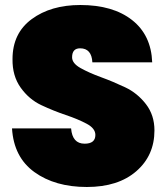

<svg xmlns="http://www.w3.org/2000/svg" viewBox="-20 -740 665 767"><path d="M597 -219Q597 -119 524.5 -56Q452 7 327 7Q200 7 117.5 -52.5Q35 -112 28 -227H264Q269 -166 318 -166Q361 -166 361 -201Q361 -227 326.5 -245.5Q292 -264 243 -280.5Q194 -297 145 -320Q96 -343 62.5 -390Q29 -437 30 -504Q30 -607 106.5 -663.5Q183 -720 301 -720Q431 -720 507.5 -660Q584 -600 588 -491H349Q346 -547 300 -547Q268 -547 268 -511Q268 -487 302 -468Q336 -449 384 -431.5Q432 -414 480.5 -391Q529 -368 563 -324Q597 -280 597 -219Z"/></svg>

Font: Poppins Black
Style: Regular
Weight: 900
Designer: Ninad Kale (Devanagari), Jonny Pinhorn (Latin)
Foundry: Indian Type Foundry
Version: Version 3.200;PS 1.000;hotconv 16.6.54;makeotf.lib2.5.65590